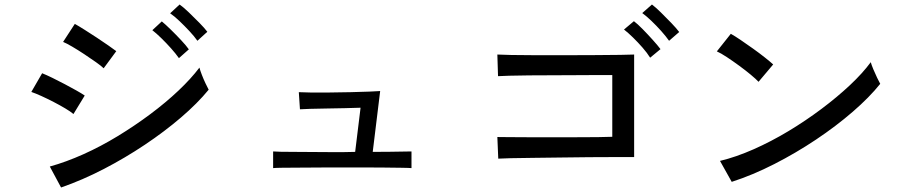

<svg xmlns="http://www.w3.org/2000/svg" viewBox="-20 -844 4040 852"><path d="M251 -12 201 -105Q273 -125 350 -159.5Q427 -194 502.5 -240Q578 -286 647 -337.5Q716 -389 772 -442Q828 -495 865 -544Q868 -532 875.5 -512.5Q883 -493 892 -474Q901 -455 906 -446Q856 -385 783 -322.5Q710 -260 622.5 -201.5Q535 -143 440.5 -94Q346 -45 251 -12ZM440 -541Q430 -551 406 -568Q382 -585 354 -603.5Q326 -622 300.5 -637Q275 -652 260 -658L312 -738Q330 -728 356 -711.5Q382 -695 409.5 -677Q437 -659 460.5 -642.5Q484 -626 496 -617ZM306 -338Q293 -349 269.5 -363Q246 -377 218 -391.5Q190 -406 163.5 -418Q137 -430 119 -436L167 -519Q187 -511 213.5 -498Q240 -485 267.5 -470.5Q295 -456 319 -442.5Q343 -429 356 -420ZM856 -663Q842 -683 820.5 -706Q799 -729 776.5 -750.5Q754 -772 735 -785L777 -824Q794 -812 818 -789Q842 -766 865 -742.5Q888 -719 900 -703ZM774 -586Q760 -606 739 -629.5Q718 -653 696 -674.5Q674 -696 656 -710L698 -749Q714 -736 737.5 -713Q761 -690 783.5 -666Q806 -642 818 -625Z M1192 -98V-172Q1200 -171 1226.5 -170.5Q1253 -170 1289.5 -170Q1326 -170 1366 -169.5Q1406 -169 1443 -169Q1480 -169 1506 -169L1556 -170L1580 -366Q1550 -365 1510 -364Q1470 -363 1429 -362.5Q1388 -362 1356.5 -361Q1325 -360 1311 -359L1306 -435Q1320 -434 1357 -433.5Q1394 -433 1441.5 -433.5Q1489 -434 1536 -435Q1583 -436 1619 -437.5Q1655 -439 1667 -440L1634 -170Q1673 -170 1710 -170.5Q1747 -171 1773 -171.5Q1799 -172 1806 -172V-98Q1797 -99 1762.5 -99.5Q1728 -100 1681 -100.5Q1634 -101 1587 -101Q1540 -101 1506 -101Q1484 -101 1448.5 -101Q1413 -101 1371.5 -100.5Q1330 -100 1292 -100Q1254 -100 1226.5 -99.5Q1199 -99 1192 -98Z M2191 -140 2187 -236Q2198 -236 2234 -235.5Q2270 -235 2320.5 -235Q2371 -235 2427.5 -235Q2484 -235 2537.5 -235Q2591 -235 2633.5 -235.5Q2676 -236 2697 -237V-511Q2680 -511 2640 -511Q2600 -511 2547 -510.5Q2494 -510 2437 -510Q2380 -510 2328.5 -509.5Q2277 -509 2240 -508Q2203 -507 2190 -506L2187 -602Q2203 -601 2249 -600Q2295 -599 2358.5 -599Q2422 -599 2491 -599Q2560 -599 2623 -599.5Q2686 -600 2732 -600.5Q2778 -601 2794 -602V-147Q2763 -147 2710.5 -147Q2658 -147 2595 -146.5Q2532 -146 2467 -145Q2402 -144 2344.5 -143.5Q2287 -143 2246 -142Q2205 -141 2191 -140ZM2949 -663Q2935 -683 2914 -706.5Q2893 -730 2870.5 -751.5Q2848 -773 2830 -786L2873 -824Q2889 -812 2912.5 -789Q2936 -766 2959 -742Q2982 -718 2994 -702ZM2865 -588Q2852 -609 2831.5 -632.5Q2811 -656 2789 -677.5Q2767 -699 2749 -713L2793 -750Q2809 -738 2832 -714.5Q2855 -691 2877 -666.5Q2899 -642 2911 -626Z M3227 -37 3175 -130Q3246 -147 3324 -181.5Q3402 -216 3478.5 -262Q3555 -308 3625 -360.5Q3695 -413 3751.5 -466Q3808 -519 3844 -568Q3847 -557 3855 -537.5Q3863 -518 3872 -499.5Q3881 -481 3886 -472Q3838 -412 3764 -348Q3690 -284 3601 -224.5Q3512 -165 3416 -116Q3320 -67 3227 -37ZM3346 -481Q3335 -493 3311.5 -512.5Q3288 -532 3260 -552.5Q3232 -573 3205.5 -590.5Q3179 -608 3161 -616L3223 -694Q3241 -684 3267.5 -666Q3294 -648 3322 -628Q3350 -608 3374 -589Q3398 -570 3411 -558Z"/></svg>

Font: Zen Kaku Gothic New Medium
Style: Regular
Weight: 500
Designer: Yoshimichi Ohira
Foundry: Positype
Version: Version 1.002